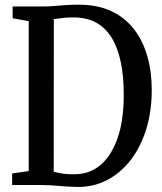

<svg xmlns="http://www.w3.org/2000/svg" viewBox="-20 -770 674 799"><path d="M300.5 8Q277 7.5 258 6.2Q239 5 222.5 3.5Q206 2 189.2 1Q172.5 0 153.5 0H30.5V-48L99.5 -58V-682L32.5 -694V-743H152Q182 -743 205.8 -745Q229.5 -747 253.5 -748.8Q277.5 -750.5 308 -750.5Q385.5 -750.5 442.5 -724Q499.5 -697.5 537 -649.2Q574.5 -601 593 -536.2Q611.5 -471.5 611.5 -395Q611.5 -306 588.2 -231.5Q565 -157 523 -103Q481 -49 424.2 -20Q367.5 9 300.5 8ZM295 -45Q354.5 -46 399.2 -84.2Q444 -122.5 469.5 -196Q495 -269.5 495 -375.5Q495 -452.5 482.5 -512.2Q470 -572 444.5 -613.2Q419 -654.5 379.8 -676Q340.5 -697.5 286.5 -697.5Q264.5 -697.5 250.2 -696.2Q236 -695 225.5 -693.2Q215 -691.5 204 -691L203.5 -55Q219.5 -51 232.2 -48.8Q245 -46.5 259.5 -45.5Q274 -44.5 295 -45Z"/></svg>

Font: Merriweather 24pt SemiCondensed
Style: Regular
Weight: 400
Width: 4
Designer: Eben Sorkin
Foundry: Eben Sorkin
Version: Version 2.100